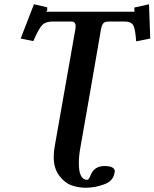

<svg xmlns="http://www.w3.org/2000/svg" viewBox="-20 -695 733 911"><path d="M362.8 -2.9Q354 43 354 79.1Q354 158.2 394 158.2Q401.9 158.2 411.1 133.8Q428.2 92.8 476.1 92.8Q524.9 92.8 524.9 119.1Q523.9 121.1 522.9 127Q517.1 164.1 473.6 179.9Q430.2 195.8 387.2 195.8Q351.1 195.8 319.1 184.3Q287.1 172.9 261 138.4Q234.9 104 234.9 49.8Q234.9 22 240.2 -3.9L337.9 -558.1Q337.9 -560.1 338.4 -564Q338.9 -567.9 338.9 -570.8Q338.9 -592.8 318.8 -592.8H229Q196.8 -592.8 180.4 -576.4Q164.1 -560.1 138.2 -500L78.1 -512.2L141.1 -674.8L204.1 -660.2V-649.9Q204.1 -640.1 195.8 -639.2H619.1Q617.2 -640.1 617.2 -659.2L687 -674.8L692.9 -512.2L626 -499Q622.1 -559.1 611.6 -575.9Q601.1 -592.8 571.8 -592.8H494.1Q479 -592.8 470.9 -585Q462.9 -577.1 459 -555.2Q441.9 -455.1 408.9 -265.6Q376 -76.2 362.8 -2.9Z"/></svg>

Font: Linux Libertine O
Style: Semibold Italic
Weight: 600
Italic angle: -11.5°
Designer: Philipp H. Poll
Foundry: Philipp H. Poll
Version: Version 5.1.2